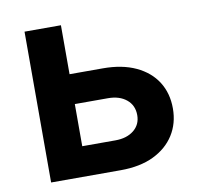

<svg xmlns="http://www.w3.org/2000/svg" viewBox="-66 -609 703 677"><g transform="rotate(-10 286.0 -270.0)"><path d="M153.3 -364.7H313.5Q382.3 -364.7 431.4 -341.8Q480.5 -318.8 506.3 -278.1Q532.2 -237.3 532.2 -182.6Q532.2 -129.4 506.1 -88.1Q480 -46.9 431.2 -23.4Q382.3 0 313.5 0H64V-540H194.3V-106.9H313Q354 -106.9 379.2 -127.2Q404.3 -147.5 404.3 -181.2Q404.3 -216.3 379.2 -237.1Q354 -257.8 313 -257.8H153.3Z"/></g></svg>

Font: V-Inter
Style: SemiBold-600
Weight: 600
Designer: Rasmus Andersson
Foundry: rsms
Version: Version 4.000;git-4146feb